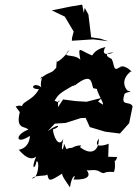

<svg xmlns="http://www.w3.org/2000/svg" viewBox="-20 -767 596 834"><path d="M489 -85 450 -86 452 -143C441 -137 379 -119 409 -165C411 -119 382 -85 326 -129C346 -137 317 -139 293 -125C258 -124 277 -105 258 -143C257 -115 240 -98 255 -164C234 -119 210 -182 210 -205C243 -214 243 -238 187 -197L218 -230L265 -233L331 -254L352 -255L370 -215L437 -195L501 -187L541 -232L556 -305C544 -331 503 -302 520 -355C518 -369 568 -367 535 -373C533 -372 493 -415 551 -459C559 -443 538 -482 503 -479C494 -475 529 -480 498 -474C471 -454 478 -486 465 -511C431 -526 442 -539 473 -539C459 -533 414 -520 438 -563C383 -550 385 -523 378 -527C327 -547 317 -574 329 -508C297 -538 242 -510 282 -552C271 -528 216 -481 227 -506C221 -459 231 -482 213 -461C204 -450 180 -450 153 -422C181 -465 140 -392 167 -381C131 -419 100 -379 149 -380C119 -322 60 -327 80 -292C111 -278 81 -321 48 -304L66 -280C47 -203 89 -221 103 -204C43 -182 47 -135 110 -177C107 -116 52 -115 61 -117C99 -72 123 -75 137 -87C112 -27 134 -33 138 -65C153 -76 148 10 119 8C135 -12 201 5 183 -18C194 18 185 30 259 -19C244 -16 244 -10 284 47C290 -6 315 -14 299 13C367 15 378 -6 351 -34C355 -17 391 -39 415 -20C443 -7 420 -24 475 -20C486 -49 472 -76 483 -69ZM406 -326 422 -342 356 -325 308 -328 254 -335 232 -302C229 -359 256 -308 217 -330C235 -358 238 -361 295 -394C305 -391 307 -408 325 -434C309 -414 319 -458 304 -395C383 -458 376 -404 385 -384C407 -379 410 -378 410 -381C380 -398 438 -312 426 -313ZM416 -599 376 -605 364 -704 348 -733 344 -711 337 -747 289 -739 205 -722 263 -694 256 -704 300 -630 293 -603 292 -590 385 -596 450 -588Z"/></svg>

Font: Asimov Aggro
Style: CondIt
Weight: 500
Designer: Google
Version: Version 2.000980; 2014